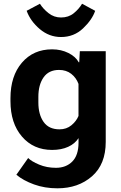

<svg xmlns="http://www.w3.org/2000/svg" viewBox="-20 -787 645 1020"><path d="M66.9 141.4Q103.8 172.1 160.5 192.7Q217.3 213.4 284.9 213.4Q395.8 213.4 468.8 149.5Q541.7 85.7 541.7 -33.4V-515.1H404.1L400.9 -456.1H398.2Q382.1 -486.1 343.4 -505.5Q304.7 -524.9 256.8 -524.9Q157.2 -524.9 96.4 -454Q35.6 -383.1 35.6 -265.4V-249.8Q35.6 -132.3 96.7 -61.4Q157.7 9.5 256.8 9.5Q305.9 9.5 342 -7Q378.2 -23.4 397.2 -53.2V-29.5Q397.2 37.8 364 71.2Q330.8 104.5 277.1 104.5Q228.5 104.5 188 87.5Q147.5 70.6 129.6 52.5ZM183.8 -242.7V-272.5Q183.8 -336.2 211.4 -375.9Q239 -415.5 293.7 -415.5Q331.8 -415.5 358.4 -394.8Q385 -374 397 -341.3V-170.9Q385.7 -143.3 359.5 -121.6Q333.3 -99.9 296.1 -99.9Q239.3 -99.9 211.5 -139.4Q183.8 -179 183.8 -242.7ZM416 -767.1Q398.9 -738.5 371.3 -716.3Q343.8 -694.1 304.2 -694.1Q266.8 -694.1 237.8 -717.2Q208.7 -740.2 192.1 -767.1L121.6 -729.7Q141.6 -674.6 191.5 -632.4Q241.5 -590.3 304 -590.3Q373 -590.3 421.4 -636.4Q469.7 -682.4 485.6 -729.5Z"/></svg>

Font: Roboto Flex
Style: Regular
Weight: 400
Designer: Berlow after Robertson
Foundry: Google
Version: Version 3.200;gftools[0.9.32]